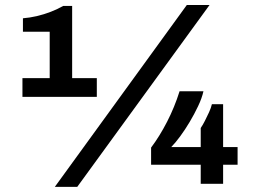

<svg xmlns="http://www.w3.org/2000/svg" viewBox="-20 -719 1019 751"><path d="M194.4 12 710.7 -699.4H799.6L282.1 12ZM67.8 -340V-413.5H174.4V-594.9H69.7V-647.5Q96 -649.5 124.1 -656Q152.2 -662.6 179.2 -673.1Q206.3 -683.7 227.3 -695.9H262.2V-413.5H358.7V-340ZM765.1 0V-74.6H571V-141.7Q604.3 -186 633.5 -242.7Q662.7 -299.5 682.4 -362.1H775.8Q769.7 -334.8 754.8 -303.6Q740 -272.3 721.8 -241.8Q703.6 -211.3 684.6 -185.5Q665.6 -159.7 649.8 -143.8H765.1V-218.3Q773 -229.7 781.3 -246.1Q789.6 -262.5 797.6 -279.8Q805.6 -297.2 808.8 -311.4H852.7V-143.8H909.3V-74.6H852.7V0Z"/></svg>

Font: Archivo SemiBold SemiExpanded
Style: Regular
Weight: 600
Width: 6
Version: Version 2.001